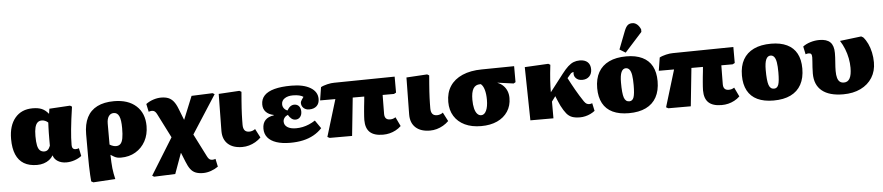

<svg xmlns="http://www.w3.org/2000/svg" viewBox="-53 -1227 8471 1841"><g transform="rotate(-5 4183.0 -306.5)"><path d="M261 14Q185 14 134.5 -16Q84 -46 58.5 -106Q33 -166 33 -255Q33 -384 94.5 -457.5Q156 -531 264 -531Q318 -531 352.5 -516Q387 -501 415 -466H417L424 -513L624 -525L642 -514Q632 -449 625.5 -396Q619 -343 614.5 -298.5Q610 -254 608 -217.5Q606 -181 606 -149Q606 -134 609.5 -124.5Q613 -115 621 -110Q629 -105 641 -105Q651 -105 658 -106.5Q665 -108 673 -111L689 -35Q661 -13 621.5 0.5Q582 14 542 14Q495 14 460.5 -7Q426 -28 416 -64H415Q401 -40 378 -22.5Q355 -5 325 4.5Q295 14 261 14ZM341 -109Q361 -109 374.5 -121Q388 -133 398 -159Q398 -197 398 -227.5Q398 -258 398.5 -284.5Q399 -311 400 -335Q401 -359 402 -382Q389 -394 373.5 -400.5Q358 -407 341 -407Q316 -407 300 -392Q284 -377 276 -345.5Q268 -314 268 -263Q268 -207 275 -173.5Q282 -140 298.5 -124.5Q315 -109 341 -109Z M783 227 763 216Q761 195 758.5 155Q756 115 755 66.5Q754 18 754 -28V-238Q754 -335 787 -400Q820 -465 885.5 -498Q951 -531 1047 -531Q1183 -531 1260.5 -460.5Q1338 -390 1338 -267Q1338 -185 1303.5 -121.5Q1269 -58 1208 -22Q1147 14 1068 14Q1047 14 1032 10.5Q1017 7 1003 -1Q989 -9 970 -21H969Q970 17 971.5 48.5Q973 80 976 108Q979 136 984 162Q989 188 995 214ZM1029 -100Q1057 -100 1073 -116.5Q1089 -133 1096 -169.5Q1103 -206 1103 -267Q1103 -346 1086.5 -382Q1070 -418 1035 -418Q1004 -418 986.5 -392.5Q969 -367 969 -322V-120Q979 -114 989 -109.5Q999 -105 1009.5 -102.5Q1020 -100 1029 -100Z M1839 230Q1798 230 1768.5 218.5Q1739 207 1718.5 180Q1698 153 1680 107L1645 20H1643L1572 216L1368 224L1350 213L1567 -138L1450 -369Q1443 -383 1435.5 -391.5Q1428 -400 1419.5 -403.5Q1411 -407 1399 -407Q1394 -407 1384.5 -405Q1375 -403 1370 -401L1354 -477Q1385 -500 1424 -513Q1463 -526 1500 -526Q1541 -526 1569.5 -514.5Q1598 -503 1619.5 -476.5Q1641 -450 1659 -403L1701 -296H1703L1793 -517L1996 -525L2015 -514L1778 -146L1889 73Q1896 87 1903.5 95.5Q1911 104 1920 107.5Q1929 111 1940 111Q1945 111 1955 109Q1965 107 1969 105L1985 181Q1954 203 1915.5 216.5Q1877 230 1839 230Z M2236 14Q2147 14 2098 -30.5Q2049 -75 2049 -155Q2049 -172 2049.5 -200.5Q2050 -229 2050.5 -265Q2051 -301 2051.5 -338.5Q2052 -376 2052.5 -411.5Q2053 -447 2053.5 -474Q2054 -501 2054 -513L2254 -525L2273 -514Q2269 -467 2266 -428Q2263 -389 2261 -357Q2259 -325 2258 -297.5Q2257 -270 2256.5 -245.5Q2256 -221 2256 -198Q2256 -162 2270.5 -144.5Q2285 -127 2315 -127Q2330 -127 2346 -132.5Q2362 -138 2372 -147L2416 -62Q2392 -38 2362.5 -21Q2333 -4 2301 5Q2269 14 2236 14Z M2697 14Q2619 14 2564 -4.5Q2509 -23 2480.5 -58Q2452 -93 2452 -143Q2452 -195 2480 -225Q2508 -255 2562 -262V-266Q2513 -276 2487 -304Q2461 -332 2461 -375Q2461 -427 2493.5 -461.5Q2526 -496 2591 -513.5Q2656 -531 2754 -531Q2870 -531 2937 -491Q3004 -451 3004 -382Q3004 -338 2978 -313.5Q2952 -289 2906 -289Q2873 -289 2852 -308.5Q2831 -328 2831 -359Q2831 -364 2834 -371.5Q2837 -379 2844 -389.5Q2851 -400 2861 -414Q2846 -425 2820.5 -431Q2795 -437 2761 -437Q2712 -437 2681.5 -416.5Q2651 -396 2651 -361Q2651 -339 2663.5 -322Q2676 -305 2697 -297Q2712 -323 2729 -335Q2746 -347 2766 -347Q2795 -347 2811.5 -327.5Q2828 -308 2828 -275Q2828 -243 2811 -223Q2794 -203 2766 -203Q2746 -203 2728.5 -216.5Q2711 -230 2697 -255Q2676 -247 2663.5 -230.5Q2651 -214 2651 -194Q2651 -160 2681 -140Q2711 -120 2765 -120Q2797 -120 2828.5 -126.5Q2860 -133 2890.5 -146Q2921 -159 2950 -178L3004 -100Q2969 -62 2923 -36.5Q2877 -11 2821 1.5Q2765 14 2697 14Z M3590 14Q3505 14 3464 -24Q3423 -62 3423 -142Q3423 -157 3424.5 -178Q3426 -199 3428 -223.5Q3430 -248 3432.5 -273Q3435 -298 3438 -322.5Q3441 -347 3442 -366H3331L3293 0H3077L3056 -11L3164 -366H3017L3037 -492Q3049 -499 3065.5 -504.5Q3082 -510 3100 -514.5Q3118 -519 3135 -521Q3152 -523 3165 -523L3749 -531V-377L3728 -366H3619Q3619 -346 3618.5 -326Q3618 -306 3618 -284Q3618 -262 3617.5 -237.5Q3617 -213 3617 -183Q3617 -155 3630 -140.5Q3643 -126 3670 -126Q3684 -126 3696.5 -129.5Q3709 -133 3723 -142L3765 -54Q3741 -31 3712.5 -16Q3684 -1 3653.5 6.5Q3623 14 3590 14Z M4043 14Q3954 14 3905 -30.5Q3856 -75 3856 -155Q3856 -172 3856.5 -200.5Q3857 -229 3857.5 -265Q3858 -301 3858.5 -338.5Q3859 -376 3859.5 -411.5Q3860 -447 3860.5 -474Q3861 -501 3861 -513L4061 -525L4080 -514Q4076 -467 4073 -428Q4070 -389 4068 -357Q4066 -325 4065 -297.5Q4064 -270 4063.5 -245.5Q4063 -221 4063 -198Q4063 -162 4077.5 -144.5Q4092 -127 4122 -127Q4137 -127 4153 -132.5Q4169 -138 4179 -147L4223 -62Q4199 -38 4169.5 -21Q4140 -4 4108 5Q4076 14 4043 14Z M4535 14Q4444 14 4378 -17.5Q4312 -49 4276 -107Q4240 -165 4240 -244Q4240 -333 4281 -395.5Q4322 -458 4400 -492Q4478 -526 4587 -527L4899 -531V-377L4880 -366L4727 -387V-385Q4759 -373 4781.5 -350.5Q4804 -328 4816 -298Q4828 -268 4828 -231Q4828 -157 4791.5 -101.5Q4755 -46 4689.5 -16Q4624 14 4535 14ZM4544 -90Q4575 -90 4593 -128.5Q4611 -167 4611 -233Q4611 -289 4599.5 -329Q4588 -369 4566 -387H4558Q4514 -387 4493 -352Q4472 -317 4472 -245Q4472 -197 4480.5 -162Q4489 -127 4505.5 -108.5Q4522 -90 4544 -90Z M5487 13Q5441 13 5410.5 2Q5380 -9 5356.5 -37.5Q5333 -66 5308 -115Q5300 -133 5293 -148.5Q5286 -164 5279.5 -179.5Q5273 -195 5267 -210L5231 -161V0H5009L5000 -513L5227 -525L5246 -514Q5241 -472 5237.5 -435.5Q5234 -399 5232 -367.5Q5230 -336 5229 -307.5Q5228 -279 5228 -251L5357 -418Q5390 -461 5417 -485.5Q5444 -510 5471 -520.5Q5498 -531 5530 -531Q5579 -531 5605.5 -506.5Q5632 -482 5632 -437Q5632 -394 5606.5 -368.5Q5581 -343 5538 -343Q5499 -343 5477 -367Q5455 -391 5462 -425Q5455 -425 5449 -423Q5443 -421 5437 -416Q5431 -411 5423 -400L5399 -372Q5415 -342 5430 -313.5Q5445 -285 5461.5 -256.5Q5478 -228 5498 -195Q5522 -156 5535.5 -137Q5549 -118 5560.5 -112Q5572 -106 5587 -106Q5594 -106 5599.5 -107.5Q5605 -109 5614 -112L5630 -37Q5611 -22 5587 -10.5Q5563 1 5537 7Q5511 13 5487 13Z M5956 14Q5864 14 5801 -16Q5738 -46 5706 -105.5Q5674 -165 5674 -251Q5674 -342 5709 -404Q5744 -466 5812 -498.5Q5880 -531 5979 -531Q6069 -531 6131.5 -501Q6194 -471 6225.5 -412.5Q6257 -354 6257 -268Q6257 -177 6222.5 -114Q6188 -51 6121 -18.5Q6054 14 5956 14ZM5970 -99Q6001 -99 6013 -132.5Q6025 -166 6025 -251Q6025 -310 6019 -346.5Q6013 -383 5999 -400.5Q5985 -418 5964 -418Q5935 -418 5920.5 -385.5Q5906 -353 5906 -285Q5906 -181 5920 -140Q5934 -99 5970 -99ZM5976 -567 5919 -602 5986 -775Q6001 -813 6018 -828Q6035 -843 6063 -843Q6088 -843 6108.5 -826Q6129 -809 6143 -777V-752Z M6850 14Q6765 14 6724 -24Q6683 -62 6683 -142Q6683 -157 6684.5 -178Q6686 -199 6688 -223.5Q6690 -248 6692.5 -273Q6695 -298 6698 -322.5Q6701 -347 6702 -366H6591L6553 0H6337L6316 -11L6424 -366H6277L6297 -492Q6309 -499 6325.5 -504.5Q6342 -510 6360 -514.5Q6378 -519 6395 -521Q6412 -523 6425 -523L7009 -531V-377L6988 -366H6879Q6879 -346 6878.5 -326Q6878 -306 6878 -284Q6878 -262 6877.5 -237.5Q6877 -213 6877 -183Q6877 -155 6890 -140.5Q6903 -126 6930 -126Q6944 -126 6956.5 -129.5Q6969 -133 6983 -142L7025 -54Q7001 -31 6972.5 -16Q6944 -1 6913.5 6.5Q6883 14 6850 14Z M7349 14Q7257 14 7194 -16Q7131 -46 7099 -105.5Q7067 -165 7067 -251Q7067 -342 7102 -404Q7137 -466 7205 -498.5Q7273 -531 7372 -531Q7462 -531 7524.5 -501Q7587 -471 7618.5 -412.5Q7650 -354 7650 -268Q7650 -177 7615.5 -114Q7581 -51 7514 -18.5Q7447 14 7349 14ZM7363 -99Q7394 -99 7406 -132.5Q7418 -166 7418 -251Q7418 -310 7412 -346.5Q7406 -383 7392 -400.5Q7378 -418 7357 -418Q7328 -418 7313.5 -385.5Q7299 -353 7299 -285Q7299 -181 7313 -140Q7327 -99 7363 -99Z M8020 13Q7886 13 7816 -44Q7746 -101 7746 -210Q7746 -241 7748 -271.5Q7750 -302 7752 -327Q7754 -352 7754 -366Q7754 -389 7747 -398Q7740 -407 7723 -407Q7716 -407 7707.5 -405.5Q7699 -404 7693 -401L7677 -477Q7707 -500 7750 -513Q7793 -526 7836 -526Q7907 -526 7940.5 -493Q7974 -460 7974 -389Q7974 -370 7973 -347Q7972 -324 7970 -300.5Q7968 -277 7967 -255.5Q7966 -234 7966 -216Q7966 -176 7973.5 -150Q7981 -124 7996.5 -111.5Q8012 -99 8036 -99Q8074 -99 8092.5 -133Q8111 -167 8111 -235Q8111 -280 8102 -326.5Q8093 -373 8075.5 -417Q8058 -461 8033 -500L8239 -525L8258 -514Q8283 -486 8301 -447.5Q8319 -409 8329 -362.5Q8339 -316 8339 -267Q8339 -183 8299.5 -120Q8260 -57 8188 -22Q8116 13 8020 13Z"/></g></svg>

Font: Literata Black
Style: Regular
Weight: 900
Designer: Latin by Veronika Burian and Jose Scaglione. Greek by Irene Vlachou. Cyrillic by Vera Evstafieva.
Foundry: TypeTogether
Version: Version 3.103;gftools[0.9.29]